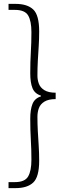

<svg xmlns="http://www.w3.org/2000/svg" viewBox="-20 -802 347 990"><path d="M24 168V137H57Q108 137 125 108Q142 79 142 22Q142 -31 139 -80.5Q136 -130 136 -190Q136 -237 147.5 -266Q159 -295 191 -305V-309Q159 -319 147.5 -347.5Q136 -376 136 -424Q136 -484 139 -533Q142 -582 142 -636Q142 -694 125 -722.5Q108 -751 57 -751H24V-782H60Q121 -782 151.5 -753Q182 -724 182 -640Q182 -600 179.5 -562.5Q177 -525 175 -488Q173 -451 173 -412Q173 -390 180.5 -370Q188 -350 209 -337Q230 -324 267 -324V-291Q230 -291 209 -278Q188 -265 180.5 -244.5Q173 -224 173 -200Q173 -163 175 -126Q177 -89 179.5 -51.5Q182 -14 182 27Q182 110 151.5 139Q121 168 60 168Z"/></svg>

Font: Noto Sans TC Thin ExtraLight
Style: Regular
Weight: 250
Version: Version 2.004-H2;hotconv 1.0.118;makeotfexe 2.5.65603